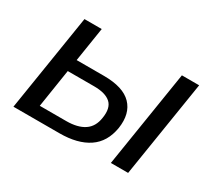

<svg xmlns="http://www.w3.org/2000/svg" viewBox="-103 -685 959 867"><g transform="rotate(30 377.0 -251.5)"><path d="M38 0 118 -503H208L180 -325H322Q423 -325 466.5 -280Q510 -235 498 -155Q485 -76 428.5 -38Q372 0 278 0ZM546 0 626 -503H716L636 0ZM139 -63H277Q336 -63 370.5 -86Q405 -109 412 -158Q421 -213 394 -237.5Q367 -262 308 -262H170Z"/></g></svg>

Font: Mulish Medium
Style: Italic
Weight: 500
Italic angle: -9°
Designer: Vernon Adams
Foundry: Vernon Adams
Version: Version 3.603; ttfautohint (v1.8.3)